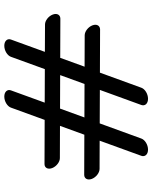

<svg xmlns="http://www.w3.org/2000/svg" viewBox="70 -762 692 871"><g transform="rotate(90 415.5 -326.0)"><path d="M686.5 -622C691.9 -638.1 680.3 -652 658.2 -652C636.1 -652 614 -638.1 608.1 -622C608 -621.9 577.5 -538.1 539.3 -432.9L387.4 -433.5L455.9 -622C461.3 -638.1 449.8 -652 427.7 -652C405.6 -652 383.4 -638.1 377.6 -622C377.5 -621.9 347.1 -538.5 309.1 -433.8L112.7 -434.5C96 -434.1 87 -419.4 94.5 -399.7C102.1 -380 122.6 -364.8 139.5 -364.7C139.6 -364.7 199.3 -364.4 282 -364.2C268.6 -327.4 255 -289.8 241.9 -253.7L63.7 -254.3C47 -254 38 -239.2 45.6 -219.6C53.1 -199.9 73.6 -184.7 90.5 -184.7C90.6 -184.6 141.7 -184.4 214.8 -184.1C182.8 -95.9 158.8 -30 158.8 -30C153.1 -14.1 165 0 187.1 0C209.2 0 231.4 -13.9 237.2 -30L293.1 -183.9C341.5 -183.7 393.9 -183.5 445.1 -183.3C413.2 -95.5 389.4 -30 389.4 -30C383.6 -14.1 395.6 0 417.7 0C439.8 0 461.9 -13.9 467.7 -30L523.4 -183.1C634.7 -182.7 723.8 -182.4 723.8 -182.4C740.5 -182.3 749.5 -197.5 742 -217.1C734.4 -236.8 713.9 -252.1 697 -252.1L550.4 -252.6L590.6 -363.1C693.3 -362.8 772.8 -362.5 772.8 -362.5C789.5 -362.5 798.5 -377.6 791 -397.3C783.4 -416.9 762.9 -432.1 746 -432.2L617.7 -432.6ZM360.4 -363.9C409.4 -363.7 461.8 -363.6 512.3 -363.4C498.9 -326.6 485.2 -289 472.1 -252.9L320.2 -253.4Z"/></g></svg>

Font: Hi.
Style: Tall Regular
Weight: 400
Designer: Mew Too, Robert Jablonski
Foundry: Cannot Into Space Fonts
Version: Version 1.996